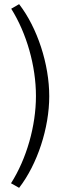

<svg xmlns="http://www.w3.org/2000/svg" viewBox="-20 -739 330 924"><path d="M72 165C160 51 217 -123 217 -276C217 -430 160 -605 72 -719L34 -697C108 -579 153 -422 153 -277C153 -133 108 25 33 143Z"/></svg>

Font: Fixel Text Light
Style: Regular
Weight: 300
Width: 4
Designer: AlfaBravo + MacPaw
Foundry: Kyrylo Tkachov, Marchela Mozhyna, Serhii Makarenko, Maria Weinstein, Zakhar Kryvoshyya
Version: Version 1.211